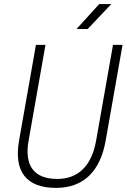

<svg xmlns="http://www.w3.org/2000/svg" viewBox="-20 -914 626 944"><path d="M255.9 9.8C388.7 9.8 472.7 -69.8 499.5 -222.7L582.5 -693.4H535.6L452.6 -222.7C430.7 -98.6 364.3 -34.2 261.7 -34.2C147.5 -34.2 98.6 -99.1 120.6 -222.7L203.6 -693.4H156.7L73.7 -222.7C46.9 -69.8 109.9 9.8 255.9 9.8ZM356.4 -771.5H411.1L527.3 -894H467.8Z"/></svg>

Font: Cascadia Code PL ExtraLight
Style: Italic
Weight: 200
Italic angle: -10°
Monospace: yes
Designer: Aaron Bell
Foundry: Saja Typeworks
Version: Version 2404.023